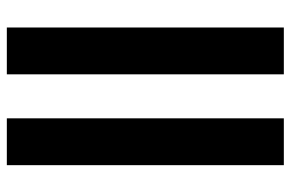

<svg xmlns="http://www.w3.org/2000/svg" viewBox="-168 -704 871 576"><g transform="rotate(-90 268.0 -415.5)"><path d="M61 0V-831H201.5V0ZM333.5 0V-831H474V0Z"/></g></svg>

Font: Merriweather 20pt
Style: Bold
Weight: 700
Version: Version 2.100